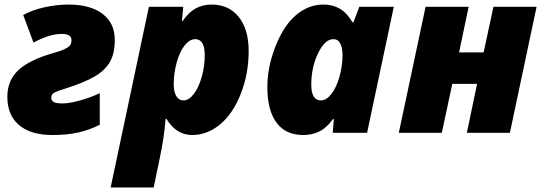

<svg xmlns="http://www.w3.org/2000/svg" viewBox="-20 -583 2387 843"><path d="M82 -517.1Q121.6 -539.1 175 -551Q228.5 -563 280.8 -563Q376.5 -563 430.2 -522.2Q483.9 -481.4 483.9 -408.2Q483.9 -350.6 464.1 -313.7Q444.3 -276.9 398.7 -249Q353 -221.2 263.2 -192.9Q222.2 -180.2 213.6 -172.9Q205.1 -165.5 205.1 -152.8Q205.1 -141.6 215.6 -135.3Q226.1 -128.9 254.9 -128.9Q283.2 -128.9 328.6 -141.1Q374 -153.3 418 -173.8V-35.2Q373 -12.2 323.5 -1.2Q273.9 9.8 210.9 9.8Q114.7 9.8 63.5 -33.9Q12.2 -77.6 12.2 -158.2Q12.2 -228.5 59.3 -273.7Q106.4 -318.8 210.9 -349.1Q243.2 -357.9 261.2 -366.2Q279.3 -374.5 286.6 -382.8Q293.9 -391.1 293.9 -407.2Q293.9 -434.1 251 -434.1Q197.3 -434.1 127 -396Z M823.7 9.8Q753.9 9.8 710.9 -61H707Q701.2 20 679.7 120.1L654.8 240.2H465.8L633.8 -553.2H784.7L778.8 -491.2H782.7Q829.6 -563 908.7 -563Q984.9 -563 1028.3 -508.5Q1071.8 -454.1 1071.8 -358.9Q1071.8 -259.8 1037.6 -172.1Q1003.4 -84.5 947 -37.4Q890.6 9.8 823.7 9.8ZM836.9 -411.1Q812.5 -411.1 790.5 -383.3Q768.6 -355.5 755.6 -308.1Q742.7 -260.7 742.7 -211.9Q742.7 -180.2 753.9 -161.1Q765.1 -142.1 785.6 -142.1Q809.1 -142.1 830.6 -169.9Q852.1 -197.8 865.5 -244.6Q878.9 -291.5 878.9 -340.8Q878.9 -411.1 836.9 -411.1Z M1388.7 -142.1Q1413.1 -142.1 1435.3 -170.7Q1457.5 -199.2 1470.7 -247.1Q1483.9 -294.9 1483.9 -340.8Q1483.9 -372.6 1474.1 -391.8Q1464.4 -411.1 1443.8 -411.1Q1406.7 -411.1 1376.7 -349.4Q1346.7 -287.6 1346.7 -211.9Q1346.7 -142.1 1388.7 -142.1ZM1591.8 0H1440.9L1445.8 -60.1H1441.9Q1414.6 -22 1382.8 -6.1Q1351.1 9.8 1311 9.8Q1233.9 9.8 1193.8 -44.7Q1153.8 -99.1 1153.8 -201.2Q1153.8 -288.6 1189.5 -379.4Q1225.1 -470.2 1279.5 -516.6Q1334 -563 1399.9 -563Q1440.9 -563 1472.2 -544.7Q1503.4 -526.4 1527.8 -484.9H1531.7L1557.6 -553.2H1709Z M2037.6 -553.2 1995.6 -353H2103.5L2146.5 -553.2H2335.9L2218.8 0H2029.8L2074.7 -214.8H1965.8L1919.9 0H1731L1848.6 -553.2Z"/></svg>

Font: Open Sans Extrabold
Style: Italic
Weight: 800
Italic angle: -12°
Foundry: Ascender Corporation
Version: Version 1.10